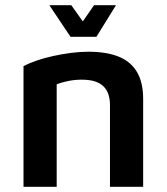

<svg xmlns="http://www.w3.org/2000/svg" viewBox="-20 -715 638 735"><path d="M70 -462Q91 -473 120 -483Q149 -493 183 -500.5Q217 -508 252 -512.5Q287 -517 318 -517Q387 -517 433.5 -498.5Q480 -480 504 -440Q528 -400 528 -336V0H401V-314Q401 -333 396 -350.5Q391 -368 379 -381.5Q367 -395 346 -402.5Q325 -410 292 -410Q267 -410 241.5 -405Q216 -400 197 -392V0H70ZM250 -574 169 -695H253L297 -633L340 -695H424L349 -574Z"/></svg>

Font: Maven Pro SemiBold
Style: Regular
Weight: 600
Designer: Joe Prince
Foundry: Joe Prince
Version: Version 2.103